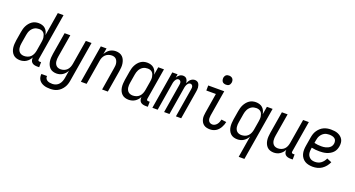

<svg xmlns="http://www.w3.org/2000/svg" viewBox="-54 -1501 4608 2491"><g transform="rotate(20 2250.0 -256.0)"><path d="M168 8Q141 8 116.5 0Q92 -8 74.5 -25Q57 -42 46.5 -65Q36 -88 32.5 -113.5Q29 -139 30.5 -166Q32 -193 36 -219L56 -339Q60 -362 66 -384.5Q72 -407 83 -428.5Q94 -450 109.5 -469Q125 -488 145 -502Q165 -516 188 -522Q211 -528 234 -528Q260 -528 284.5 -520.5Q309 -513 326.5 -497Q344 -481 354.5 -458.5Q365 -436 369 -411L422 -735H501L394 -87Q393 -82 394 -77Q395 -72 397.5 -68.5Q400 -65 405 -63.5Q410 -62 415 -62H436L435 8H403Q384 8 365.5 3Q347 -2 334 -14Q321 -26 316.5 -45Q312 -64 314 -83Q304 -63 288.5 -45.5Q273 -28 253.5 -15.5Q234 -3 211.5 2.5Q189 8 168 8ZM200 -62Q223 -62 247.5 -70Q272 -78 289.5 -95.5Q307 -113 317 -136.5Q327 -160 331 -183L351 -303Q354 -321 355.5 -339Q357 -357 354.5 -374Q352 -391 346 -407Q340 -423 328.5 -435Q317 -447 300.5 -452.5Q284 -458 266 -458Q250 -458 233 -454.5Q216 -451 201 -442Q186 -433 174 -420Q162 -407 153.5 -391.5Q145 -376 140.5 -360Q136 -344 133 -328L113 -208Q110 -191 109 -173.5Q108 -156 110.5 -139.5Q113 -123 120 -108Q127 -93 139 -82.5Q151 -72 167 -67Q183 -62 200 -62Z M664 223Q641 223 619 220.5Q597 218 576.5 211Q556 204 538.5 192Q521 180 509.5 163Q498 146 493.5 124.5Q489 103 492 80H570Q567 99 575.5 114.5Q584 130 599 138.5Q614 147 632 150Q650 153 669 153Q693 153 717.5 143Q742 133 758.5 113.5Q775 94 784 70.5Q793 47 797 23L814 -82Q804 -62 789 -45Q774 -28 755 -15.5Q736 -3 714.5 2.5Q693 8 672 8Q646 8 621.5 0Q597 -8 580 -25.5Q563 -43 553 -66Q543 -89 539.5 -114.5Q536 -140 538 -166.5Q540 -193 544 -219L594 -520H673L621 -208Q618 -191 617 -174Q616 -157 618 -140.5Q620 -124 626.5 -109Q633 -94 644.5 -83Q656 -72 671.5 -67Q687 -62 704 -62Q727 -62 750.5 -70.5Q774 -79 791.5 -96.5Q809 -114 818 -137Q827 -160 831 -183L887 -520H966L874 34Q870 59 862 83.5Q854 108 839.5 130.5Q825 153 805.5 171.5Q786 190 762 202Q738 214 713 218.5Q688 223 664 223Z M1008 0 1094 -520H1173L1159 -438Q1170 -458 1184.5 -475Q1199 -492 1218 -504.5Q1237 -517 1258.5 -522.5Q1280 -528 1301 -528Q1327 -528 1351.5 -520Q1376 -512 1393.5 -494.5Q1411 -477 1420.5 -454Q1430 -431 1434 -405.5Q1438 -380 1436 -353.5Q1434 -327 1430 -301L1380 0H1301L1352 -312Q1355 -329 1356.5 -346Q1358 -363 1355.5 -379.5Q1353 -396 1346.5 -411Q1340 -426 1329 -437Q1318 -448 1302.5 -453Q1287 -458 1270 -458Q1247 -458 1223.5 -449.5Q1200 -441 1182.5 -423.5Q1165 -406 1155.5 -383Q1146 -360 1143 -337L1087 0Z M1668 8Q1641 8 1616.5 0Q1592 -8 1574.5 -25Q1557 -42 1546.5 -65Q1536 -88 1532.5 -113.5Q1529 -139 1530.5 -166Q1532 -193 1536 -219L1556 -339Q1560 -362 1566 -384.5Q1572 -407 1583 -428.5Q1594 -450 1609.5 -469Q1625 -488 1645 -502Q1665 -516 1688 -522Q1711 -528 1734 -528Q1760 -528 1784.5 -520.5Q1809 -513 1826.5 -497Q1844 -481 1854.5 -458.5Q1865 -436 1869 -411L1887 -520H1966L1894 -87Q1893 -82 1894 -77Q1895 -72 1897.5 -68.5Q1900 -65 1905 -63.5Q1910 -62 1915 -62H1936L1935 8H1903Q1884 8 1865.5 3Q1847 -2 1834 -14Q1821 -26 1816.5 -45Q1812 -64 1814 -83Q1804 -63 1788.5 -45.5Q1773 -28 1753.5 -15.5Q1734 -3 1711.5 2.5Q1689 8 1668 8ZM1700 -62Q1723 -62 1747.5 -70Q1772 -78 1789.5 -95.5Q1807 -113 1817 -136.5Q1827 -160 1831 -183L1851 -303Q1854 -321 1855.5 -339Q1857 -357 1854.5 -374Q1852 -391 1846 -407Q1840 -423 1828.5 -435Q1817 -447 1800.5 -452.5Q1784 -458 1766 -458Q1750 -458 1733 -454.5Q1716 -451 1701 -442Q1686 -433 1674 -420Q1662 -407 1653.5 -391.5Q1645 -376 1640.5 -360Q1636 -344 1633 -328L1613 -208Q1610 -191 1609 -173.5Q1608 -156 1610.5 -139.5Q1613 -123 1620 -108Q1627 -93 1639 -82.5Q1651 -72 1667 -67Q1683 -62 1700 -62Z M1995 0 2081 -520H2154L2146 -471Q2152 -483 2160.5 -493.5Q2169 -504 2180 -512Q2191 -520 2203.5 -524Q2216 -528 2229 -528Q2245 -528 2258.5 -522Q2272 -516 2280 -504.5Q2288 -493 2292.5 -479Q2297 -465 2298 -450Q2305 -465 2313 -479Q2321 -493 2333.5 -504.5Q2346 -516 2361 -522Q2376 -528 2392 -528Q2407 -528 2421 -522Q2435 -516 2443 -504.5Q2451 -493 2455.5 -478.5Q2460 -464 2461.5 -449Q2463 -434 2461 -418.5Q2459 -403 2457 -388L2393 0H2320L2386 -400Q2388 -411 2388 -421.5Q2388 -432 2384 -441.5Q2380 -451 2371.5 -457Q2363 -463 2352 -463Q2343 -463 2334.5 -458.5Q2326 -454 2319.5 -446Q2313 -438 2308.5 -429.5Q2304 -421 2301 -412Q2298 -403 2296 -394Q2294 -385 2293 -376L2231 0H2157L2223 -400Q2225 -411 2225 -421.5Q2225 -432 2221 -441.5Q2217 -451 2208.5 -457Q2200 -463 2190 -463Q2180 -463 2171.5 -458.5Q2163 -454 2156.5 -446Q2150 -438 2145.5 -429.5Q2141 -421 2138 -412Q2135 -403 2133 -394Q2131 -385 2130 -376L2068 0Z M2790 8Q2767 8 2745.5 3Q2724 -2 2706.5 -14.5Q2689 -27 2678 -45.5Q2667 -64 2662 -85.5Q2657 -107 2658 -130Q2659 -153 2663 -175L2708 -450H2576L2577 -520H2798L2739 -164Q2736 -146 2736.5 -128Q2737 -110 2744 -94.5Q2751 -79 2766 -70.5Q2781 -62 2799 -62Q2817 -62 2833.5 -71.5Q2850 -81 2861.5 -96Q2873 -111 2879.5 -128.5Q2886 -146 2890 -163L2959 -154Q2955 -134 2947.5 -114Q2940 -94 2929.5 -75.5Q2919 -57 2904 -40.5Q2889 -24 2870.5 -13Q2852 -2 2831.5 3Q2811 8 2790 8ZM2788 -608Q2774 -608 2760 -613Q2746 -618 2738 -629Q2730 -640 2727.5 -655Q2725 -670 2727 -685Q2729 -695 2734.5 -705Q2740 -715 2748.5 -721.5Q2757 -728 2767.5 -730.5Q2778 -733 2789 -733Q2803 -733 2817 -727.5Q2831 -722 2839.5 -711Q2848 -700 2850.5 -685Q2853 -670 2850 -655Q2848 -645 2842.5 -635Q2837 -625 2828.5 -618.5Q2820 -612 2809.5 -610Q2799 -608 2788 -608Z M3265 215 3314 -83Q3304 -63 3288.5 -45.5Q3273 -28 3253.5 -15.5Q3234 -3 3211.5 2.5Q3189 8 3168 8Q3141 8 3116.5 0Q3092 -8 3074.5 -25Q3057 -42 3046.5 -65Q3036 -88 3032.5 -113.5Q3029 -139 3030.5 -166Q3032 -193 3036 -219L3056 -339Q3060 -362 3066 -384.5Q3072 -407 3083 -428.5Q3094 -450 3109.5 -469Q3125 -488 3145 -502Q3165 -516 3188 -522Q3211 -528 3234 -528Q3260 -528 3284.5 -520.5Q3309 -513 3326.5 -497Q3344 -481 3354.5 -458.5Q3365 -436 3369 -411L3387 -520H3466L3344 215ZM3200 -62Q3223 -62 3247.5 -70Q3272 -78 3289.5 -95.5Q3307 -113 3317 -136.5Q3327 -160 3331 -183L3351 -303Q3354 -321 3355.5 -339Q3357 -357 3354.5 -374Q3352 -391 3346 -407Q3340 -423 3328.5 -435Q3317 -447 3300.5 -452.5Q3284 -458 3266 -458Q3250 -458 3233 -454.5Q3216 -451 3201 -442Q3186 -433 3174 -420Q3162 -407 3153.5 -391.5Q3145 -376 3140.5 -360Q3136 -344 3133 -328L3113 -208Q3110 -191 3109 -173.5Q3108 -156 3110.5 -139.5Q3113 -123 3120 -108Q3127 -93 3139 -82.5Q3151 -72 3167 -67Q3183 -62 3200 -62Z M3672 8Q3646 8 3621.5 0Q3597 -8 3580 -25.5Q3563 -43 3553 -66Q3543 -89 3539.5 -114.5Q3536 -140 3538 -166.5Q3540 -193 3544 -219L3594 -520H3673L3621 -208Q3618 -191 3617 -174Q3616 -157 3618 -140.5Q3620 -124 3626.5 -109Q3633 -94 3644.5 -83Q3656 -72 3671.5 -67Q3687 -62 3704 -62Q3727 -62 3750.5 -70.5Q3774 -79 3791.5 -96.5Q3809 -114 3818 -137Q3827 -160 3831 -183L3887 -520H3966L3894 -87Q3893 -82 3894 -77Q3895 -72 3897.5 -68.5Q3900 -65 3905 -63.5Q3910 -62 3915 -62H3936L3935 8H3903Q3884 8 3865.5 3Q3847 -2 3834 -14Q3821 -26 3816.5 -44.5Q3812 -63 3814 -82Q3804 -62 3789 -45Q3774 -28 3755 -15.5Q3736 -3 3714.5 2.5Q3693 8 3672 8Z M4210 8Q4181 8 4152.5 2Q4124 -4 4101 -18Q4078 -32 4061.5 -54.5Q4045 -77 4037.5 -104Q4030 -131 4030.5 -160.5Q4031 -190 4036 -219L4056 -339Q4060 -364 4068 -389Q4076 -414 4091 -436.5Q4106 -459 4126 -477.5Q4146 -496 4170.5 -507.5Q4195 -519 4220 -523.5Q4245 -528 4270 -528Q4295 -528 4319.5 -525Q4344 -522 4366 -513Q4388 -504 4406 -489.5Q4424 -475 4435.5 -454.5Q4447 -434 4449 -409.5Q4451 -385 4447 -360Q4443 -336 4433 -313Q4423 -290 4405.5 -272Q4388 -254 4365.5 -241.5Q4343 -229 4319 -222Q4295 -215 4271 -212.5Q4247 -210 4224 -210Q4196 -210 4168.5 -212.5Q4141 -215 4115 -221L4113 -208Q4110 -190 4109.5 -171.5Q4109 -153 4112.5 -136Q4116 -119 4126 -104.5Q4136 -90 4149.5 -80Q4163 -70 4180.5 -66Q4198 -62 4217 -62Q4237 -62 4258.5 -68Q4280 -74 4298 -87.5Q4316 -101 4330 -119.5Q4344 -138 4352 -158L4418 -130Q4405 -100 4383.5 -73Q4362 -46 4334 -27Q4306 -8 4274 0Q4242 8 4210 8ZM4224 -280Q4239 -280 4254.5 -281.5Q4270 -283 4285 -287Q4300 -291 4314.5 -298Q4329 -305 4341.5 -316Q4354 -327 4361 -341.5Q4368 -356 4370 -371Q4373 -391 4367 -410Q4361 -429 4345.5 -439.5Q4330 -450 4310.5 -454Q4291 -458 4271 -458Q4254 -458 4236.5 -454.5Q4219 -451 4204 -442.5Q4189 -434 4176 -421Q4163 -408 4154 -392.5Q4145 -377 4140.5 -360.5Q4136 -344 4133 -328L4127 -291Q4150 -285 4174.5 -282.5Q4199 -280 4224 -280Z"/></g></svg>

Font: Iosevka Term Curly
Style: Italic
Weight: 400
Italic angle: -9°
Designer: Belleve Invis
Foundry: Belleve Invis
Version: Version 32.3.0